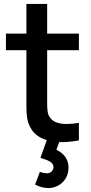

<svg xmlns="http://www.w3.org/2000/svg" viewBox="-20 -710 462 971"><path d="M218.5 -456V-217.5V-189Q218.5 -163.5 220.5 -147.8Q222.5 -132 229.5 -120.5Q241.5 -100.5 263.2 -91.8Q285 -83 316.5 -83Q343.5 -83 379 -88.5V0Q324 10.5 279.5 8.5L265.5 47.5Q294.5 61.5 310.5 84.2Q326.5 107 326.5 138.5Q326.5 167.5 312.8 191Q299 214.5 275.5 227.8Q252 241 225 241Q191.5 241 157.5 223.5L181.5 159.5Q203.5 166.5 216 166.5Q231.5 166.5 241 157.2Q250.5 148 250.5 135.5Q250.5 123 241.8 114.5Q233 106 220.2 100.8Q207.5 95.5 184.5 88.5L216.5 -1.5Q157.5 -19 133.5 -65.5Q121 -89 117.2 -113.8Q113.5 -138.5 113.5 -174V-212.5V-456H10V-540H113.5V-690H218.5V-540H379V-456Z"/></svg>

Font: Hauora SemiBold
Style: Regular
Weight: 600
Designer: Wayne Shih
Foundry: WCYS
Version: Version 1.001